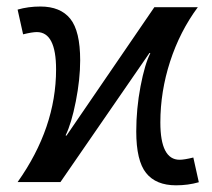

<svg xmlns="http://www.w3.org/2000/svg" viewBox="-20 -550 641 580"><path d="M431.6 -390.1 162.6 0H33.2Q149.4 -164.1 149.4 -340.3Q149.4 -453.1 91.3 -453.1Q77.1 -453.1 49.8 -446.3L33.2 -521Q65.4 -530.3 102.1 -530.3Q162.6 -530.3 192.4 -493.2Q222.2 -456.1 222.2 -367.7Q222.2 -310.5 209 -243.7Q195.8 -176.8 178.2 -141.1L180.7 -140.1L446.3 -528.3H577.6Q523.4 -455.1 493.9 -364.3Q464.4 -273.4 464.4 -180.2Q464.4 -67.4 522.5 -67.4Q536.6 -67.4 564 -74.2L580.6 0.5Q548.3 9.8 511.7 9.8Q451.2 9.8 421.4 -27.3Q391.6 -64.5 391.6 -152.8Q391.6 -221.2 404.5 -289.1Q417.5 -356.9 434.1 -389.2Z"/></svg>

Font: Arial
Style: Regular
Weight: 400
Designer: Steve Matteson
Foundry: Ascender Corporation
Version: Version 2.00.3